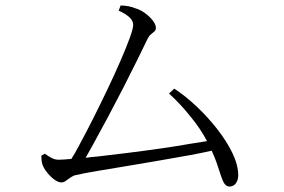

<svg xmlns="http://www.w3.org/2000/svg" viewBox="-20 -706 1040 702"><path d="M414 -667 421 -686Q436 -686 450.5 -683Q465 -680 474 -676Q492 -671 509.5 -658.5Q527 -646 538.5 -631Q550 -616 550 -604Q550 -596 544.5 -591Q539 -586 532 -580.5Q525 -575 520 -565Q505 -534 482 -487Q459 -440 431.5 -386.5Q404 -333 375.5 -279.5Q347 -226 321 -179Q306 -152 293 -129Q314 -132 339 -134Q391 -140 451 -147.5Q511 -155 570 -163.5Q629 -172 680 -181Q712 -186 737 -190Q712 -237 678 -278Q640 -326 598 -364L617 -382Q657 -356 698 -317.5Q739 -279 773.5 -235Q808 -191 829.5 -147Q851 -103 851 -64Q851 -48 842.5 -36Q834 -24 819 -24Q808 -24 801 -34Q794 -44 788 -63Q782 -82 772 -111Q765 -131 754 -155Q719 -147 676 -139Q620 -129 559.5 -118.5Q499 -108 441.5 -98.5Q384 -89 336 -81Q288 -73 258 -66Q248 -64 238.5 -57.5Q229 -51 221 -45Q213 -39 204 -39Q196 -39 185.5 -45Q175 -51 165 -61Q155 -71 147.5 -81.5Q140 -92 136 -102Q133 -111 132 -119.5Q131 -128 131 -137L144 -144Q158 -134 169.5 -128Q181 -122 195 -122Q208 -122 241 -125Q254 -145 268 -172Q292 -216 319 -269.5Q346 -323 372.5 -378.5Q399 -434 420.5 -483.5Q442 -533 454.5 -567.5Q467 -602 467 -615Q467 -630 453 -643Q439 -656 414 -667Z"/></svg>

Font: Early Summer Mincho Light
Style: Regular
Weight: 300
Designer: GuiWonder
Version: Version 1.002